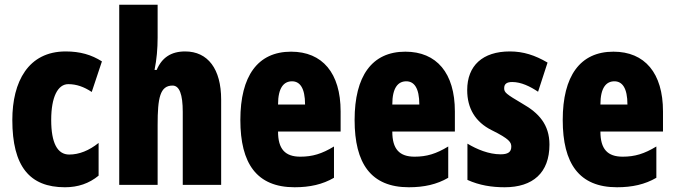

<svg xmlns="http://www.w3.org/2000/svg" viewBox="-20 -780 2844 810"><path d="M254 10C309 10 356 -6 396 -39V-177C356 -145 314 -128 272 -128C222 -128 196 -177 196 -274C196 -371 224 -425 268 -425C302 -425 334 -414 367 -392L410 -521C366 -549 318 -563 257 -563C99 -563 32 -435 32 -274C32 -78 105 10 254 10Z M645 -621V-760H483V0H645V-253C645 -367 655 -419 708 -419C737 -419 751 -382 751 -308V0H913V-360C913 -489 857 -563 761 -563C702 -563 663 -537 641 -485H632C641 -529 645 -575 645 -621Z M1208 -562C1067 -562 994 -459 994 -274C994 -90 1063 10 1223 10C1287 10 1341 -2 1389 -30V-162C1338 -131 1298 -119 1247 -119C1183 -119 1153 -151 1153 -225H1417V-310C1417 -472 1340 -562 1208 -562ZM1212 -437C1245 -437 1267 -409 1267 -339H1153C1153 -411 1178 -437 1212 -437Z M1690 -562C1549 -562 1476 -459 1476 -274C1476 -90 1545 10 1705 10C1769 10 1823 -2 1871 -30V-162C1820 -131 1780 -119 1729 -119C1665 -119 1635 -151 1635 -225H1899V-310C1899 -472 1822 -562 1690 -562ZM1694 -437C1727 -437 1749 -409 1749 -339H1635C1635 -411 1660 -437 1694 -437Z M2298 -170C2298 -255 2252 -304 2185 -342C2114 -384 2107 -390 2107 -408C2107 -426 2118 -434 2141 -434C2179 -434 2217 -415 2250 -393L2290 -516C2237 -547 2188 -563 2131 -563C2016 -563 1951 -503 1951 -400C1951 -322 1986 -265 2054 -231C2131 -193 2137 -179 2137 -161C2137 -138 2122 -129 2092 -129C2042 -129 1992 -150 1952 -174V-21C2003 2 2055 10 2109 10C2228 10 2298 -51 2298 -170Z M2568 -562C2427 -562 2354 -459 2354 -274C2354 -90 2423 10 2583 10C2647 10 2701 -2 2749 -30V-162C2698 -131 2658 -119 2607 -119C2543 -119 2513 -151 2513 -225H2777V-310C2777 -472 2700 -562 2568 -562ZM2572 -437C2605 -437 2627 -409 2627 -339H2513C2513 -411 2538 -437 2572 -437Z"/></svg>

Font: Noto Sans Oriya ExtCond Blk
Style: Regular
Weight: 900
Width: 2
Designer: Amélie Bonet and Sol Matas
Foundry: Google LLC
Version: Version 2.006